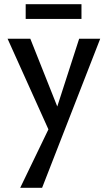

<svg xmlns="http://www.w3.org/2000/svg" viewBox="-20 -603 512 912"><path d="M226 47 16 -419H124L266 -62ZM356 -419H456L180 289H76L231 -32ZM102 -513V-583H367V-513Z"/></svg>

Font: Ysabeau SemiBold
Style: Regular
Weight: 600
Designer: Christian Thalmann (Catharsis Fonts)
Version: Version 2.000;gftools[0.9.27.dev2+g8671c4b]